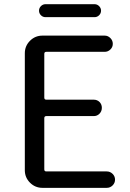

<svg xmlns="http://www.w3.org/2000/svg" viewBox="-20 -905 628 925"><path d="M184.6 0Q149.4 0 124.5 -24.9Q99.6 -49.8 99.6 -85V-648.4Q99.6 -683.6 124.5 -708.5Q149.4 -733.4 184.6 -733.4H484.4Q500 -733.4 511.7 -721.7Q523.4 -710 523.4 -693.8Q523.4 -677.7 511.7 -666.5Q500 -655.3 484.4 -655.3H203.1Q193.4 -655.3 193.4 -645.5V-434.6Q193.4 -424.8 203.1 -424.8H431.6Q448.2 -424.8 459.5 -413.6Q470.7 -402.3 470.7 -385.7Q470.7 -369.1 459.5 -357.4Q448.2 -345.7 431.6 -345.7H203.1Q193.4 -345.7 193.4 -335.9V-88.9Q193.4 -79.1 203.1 -79.1H494.1Q510.7 -79.1 522.5 -67.4Q534.2 -55.7 534.2 -39.6Q534.2 -23.4 522.5 -11.7Q510.7 0 494.1 0ZM199.2 -822.3Q186.5 -822.3 177.2 -831.5Q168 -840.8 168 -853.5Q168 -866.2 177.2 -875.5Q186.5 -884.8 199.2 -884.8H435.5Q448.2 -884.8 457.5 -875.5Q466.8 -866.2 466.8 -853.5Q466.8 -840.8 457.5 -831.5Q448.2 -822.3 435.5 -822.3Z"/></svg>

Font: Gen Jyuu GothicX Regular
Style: Regular
Weight: 400
Designer: [Source Han Sans]
Ryoko NISHIZUKA  (kana & ideographs); Paul D. Hunt (Latin, Greek & Cyrillic); Wenlong ZHANG  (bopomofo
Version: Version 1.002.20150607